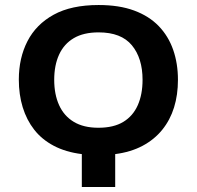

<svg xmlns="http://www.w3.org/2000/svg" viewBox="-20 -745 784 765"><path d="M373 -725Q455 -725 514.5 -703Q574 -681 612.5 -641Q651 -601 670 -546.5Q689 -492 689 -427Q689 -367 673.5 -317Q658 -267 626.5 -228Q595 -189 548 -164Q501 -139 439 -131V0H306V-131Q242 -139 194.5 -164Q147 -189 116.5 -228Q86 -267 70.5 -317.5Q55 -368 55 -428Q55 -514 89.5 -581Q124 -648 194 -686.5Q264 -725 373 -725ZM373 -616Q313 -616 274 -593Q235 -570 215.5 -527.5Q196 -485 196 -427Q196 -369 215.5 -326Q235 -283 274 -259.5Q313 -236 372 -236Q433 -236 471.5 -259.5Q510 -283 529 -326Q548 -369 548 -427Q548 -513 505.5 -564.5Q463 -616 373 -616Z"/></svg>

Font: Noto Sans Display SemiBold
Style: Regular
Weight: 600
Designer: Monotype Design Team
Foundry: Monotype Imaging Inc.
Version: Version 2.003